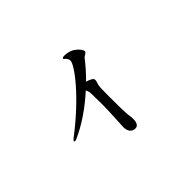

<svg xmlns="http://www.w3.org/2000/svg" viewBox="-111 -881 1223 1223"><g transform="rotate(-45 500.0 -269.5)"><path d="M619 -567C597 -586 565 -594 542 -594C528 -594 520 -591 520 -585C520 -581 524 -580 529 -575C539 -566 545 -555 545 -543C545 -506 426 -345 213 -183C204 -176 197 -170 197 -164C197 -161 201 -160 204 -160C209 -160 214 -162 220 -165C306 -203 397 -265 479 -340C487 -328 490 -313 490 -291C490 -271 491 -228 491 -200C491 -124 483 -30 483 -6C483 35 504 55 532 55C553 55 565 36 565 4C565 -5 565 -15 563 -26C557 -57 557 -147 557 -210C557 -248 558 -280 558 -285C559 -316 570 -330 570 -343C570 -354 565 -359 554 -365C546 -370 533 -375 520 -378C556 -414 590 -452 620 -491C630 -504 652 -507 652 -521C652 -534 636 -554 619 -567Z"/></g></svg>

Font: Shippori Mincho OTF SemiBold
Style: Regular
Weight: 600
Designer: FONTDASU
Foundry: FONTDASU / Google Inc. / but / Adobe
Version: Version 3.300;hotconv 1.0.109;makeotfexe 2.5.65596